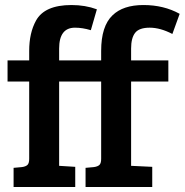

<svg xmlns="http://www.w3.org/2000/svg" viewBox="-20 -743 734 763"><path d="M382 -112V-419H215V-84L279 -80V0H34V-76L67 -79Q82 -81 89 -87.5Q96 -94 96 -112V-419H10V-503H96V-541Q96 -612 123 -661Q157 -723 264 -723Q319 -723 365 -706L341 -623Q308 -633 278 -633Q215 -633 215 -550V-503H382V-541Q382 -639 427 -682Q469 -723 550 -723Q631 -723 694 -688L665 -608Q617 -633 575 -633Q533 -633 517 -612.5Q501 -592 501 -550V-503H649V-419H501V-84L585 -80V0H320V-76L353 -79Q368 -81 375 -87.5Q382 -94 382 -112Z"/></svg>

Font: Bree Serif
Style: Regular
Weight: 400
Designer: Veronika Burian, Jos Scaglione
Foundry: TypeTogether
Version: Version 1.001